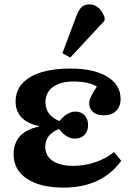

<svg xmlns="http://www.w3.org/2000/svg" viewBox="-20 -840 601 874"><path d="M269 14Q163 14 102.5 -26.5Q42 -67 42 -137Q42 -240 158 -264V-266Q51 -289 51 -378Q51 -449 116.5 -488.5Q182 -528 301 -528Q407 -528 468 -491Q529 -454 529 -390Q529 -355 508.5 -335Q488 -315 452 -315Q422 -315 404 -330Q386 -345 386 -371Q386 -383 394 -400Q402 -417 421 -446Q384 -469 313 -469Q255 -469 221 -444Q187 -419 187 -375Q187 -314 251 -289Q286 -332 323 -332Q349 -332 365 -315Q381 -298 381 -271Q381 -243 364.5 -226Q348 -209 322 -209Q281 -209 249 -253Q186 -228 186 -172Q186 -131 219.5 -108Q253 -85 314 -85Q366 -85 415 -102Q464 -119 499 -148L532 -108Q443 14 269 14ZM300 -578 264 -598 327 -765Q338 -795 351.5 -807.5Q365 -820 387 -820Q433 -820 456 -762V-746Z"/></svg>

Font: Literata 36pt
Style: Bold
Weight: 700
Designer: Latin by Veronika Burian and Jose Scaglione. Greek by Irene Vlachou. Cyrillic by Vera Evstafieva.
Foundry: TypeTogether
Version: Version 3.002